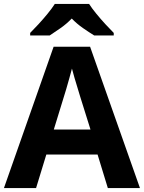

<svg xmlns="http://www.w3.org/2000/svg" viewBox="-20 -954 730 974"><path d="M527 0 475 -170H215L163 0H0L252 -717H437L690 0ZM387 -463Q382 -480 374 -506Q366 -532 358 -559Q350 -586 345 -606Q340 -586 331.5 -556.5Q323 -527 315.5 -500.5Q308 -474 304 -463L253 -297H439ZM432 -934Q446 -912 468.5 -884.5Q491 -857 515 -831Q539 -805 557 -787V-774H458Q432 -790 401 -811.5Q370 -833 344 -860Q318 -833 288 -812Q258 -791 232 -774H133V-787Q152 -806 175.5 -831.5Q199 -857 221.5 -884.5Q244 -912 258 -934Z"/></svg>

Font: Noto Sans Bengali
Style: Bold
Weight: 700
Designer: Jelle Bosma - Monotype Design Team
Foundry: Monotype Imaging Inc.
Version: Version 2.003; ttfautohint (v1.8.4.7-5d5b)